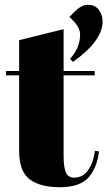

<svg xmlns="http://www.w3.org/2000/svg" viewBox="-20 -773 449 803"><path d="M60 -143V-458H5V-476H60V-605L246 -651V-476H376V-458H246V-121Q246 -74 255.5 -52Q265 -30 290 -30Q325 -30 347.5 -60Q370 -90 377 -142L394 -140Q386 -71 350 -30.5Q314 10 230 10Q148 10 104 -23Q60 -56 60 -143ZM285 -514 273 -527Q315 -573 315 -629Q315 -663 270 -702L292 -724Q321 -753 347 -753Q377 -753 393 -732.5Q409 -712 409 -683Q409 -602 285 -514Z"/></svg>

Font: Abril Fatface
Style: Regular
Weight: 400
Designer: Veronika Burian, Jos Scaglione
Foundry: TypeTogether
Version: Version 1.001